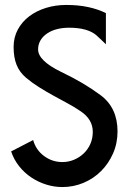

<svg xmlns="http://www.w3.org/2000/svg" viewBox="-20 -746 520 776"><path d="M408 -567Q403 -572 393.5 -581Q384 -590 369 -604Q333 -634 259 -634Q234 -634 211.5 -628.5Q189 -623 171.5 -611.5Q154 -600 144 -583.5Q134 -567 134 -546Q134 -501 226 -456Q274 -433 313 -410Q352 -387 387 -361Q455 -310 455 -215Q455 -167 437 -126Q419 -85 388.5 -54.5Q358 -24 317.5 -7Q277 10 232 10Q199 10 167 0Q135 -10 107 -28.5Q79 -47 57.5 -74Q36 -101 25 -134L114 -180Q125 -140 158 -115.5Q191 -91 232 -91Q257 -91 279.5 -100.5Q302 -110 319 -126.5Q336 -143 345.5 -165Q355 -187 355 -213Q355 -264 305 -297Q280 -314 252 -329Q224 -344 195 -360Q166 -376 138 -393.5Q110 -411 85 -432Q59 -454 47 -484Q35 -514 35 -556Q35 -595 52 -626.5Q69 -658 98 -680Q127 -702 165.5 -714Q204 -726 248 -726Q296 -726 336 -717.5Q376 -709 408 -693Z"/></svg>

Font: Fundamental  Brigade
Style: Regular
Weight: 400
Designer: Peter Wiegel, original typeface by Arno Drescher 1935
Foundry: Peter Wiegel
Version: Version 0.000 2012 initial release